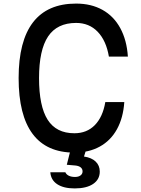

<svg xmlns="http://www.w3.org/2000/svg" viewBox="-20 -836 790 1072"><path d="M84 -400Q84 -607 164.5 -711.5Q245 -816 405 -816Q489 -816 552 -781Q615 -746 651.5 -679Q688 -612 694 -520H588Q573 -609 525.5 -658.5Q478 -708 405 -708Q299 -708 248.5 -632.5Q198 -557 198 -400Q198 -243 246 -167.5Q294 -92 395 -92Q465 -92 509.5 -137.5Q554 -183 568 -266H674Q668 -178 633 -114.5Q598 -51 537 -17.5Q476 16 395 16Q240 16 162 -88.5Q84 -193 84 -400ZM467 -20 449 38Q491 44 514 66Q537 88 537 122Q537 166 500 191Q463 216 397 216Q335 216 299.5 192.5Q264 169 261 126H345Q350 138 364 145Q378 152 399 152Q418 152 429.5 143.5Q441 135 441 121Q441 107 430.5 98.5Q420 90 400 88L353 84L379 -20Z"/></svg>

Font: Martian Mono VF sWd Rg
Style: Regular
Weight: 400
Width: 6
Monospace: yes
Designer: Roman Shamin
Foundry: Evil Martians
Version: Version 1.100